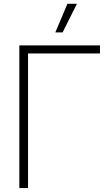

<svg xmlns="http://www.w3.org/2000/svg" viewBox="-20 -959 557 979"><path d="M489.7 -727.5V-686.5H123V0H78.6V-727.5ZM262.2 -793.9 323.7 -939.5H372.1L299.3 -793.9Z"/></svg>

Font: Inter Display ExtraLight
Style: Regular
Weight: 200
Designer: Rasmus Andersson
Foundry: rsms
Version: Version 4.000;git-a52131595